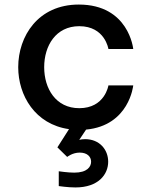

<svg xmlns="http://www.w3.org/2000/svg" viewBox="-20 -560 665 843"><path d="M311 263C413 263 455 205 455 150C455 97 417 51 354 51C344 51 336 52 328 54L358 9C548 -9 565 -185 565 -185H456C456 -185 441 -85 328 -85C225 -85 174 -171 174 -265C174 -359 225 -445 328 -445C441 -445 456 -345 456 -345H565C565 -345 546 -540 326 -540C147 -540 60 -401 60 -265C60 -141 134 -14 283 7L232 87L275 129C275 129 298 110 330 110C363 110 380 128 380 150C380 172 363 198 306 198C278 198 238 192 238 192V257C238 257 278 263 311 263Z"/></svg>

Font: Be Vietnam Pro Medium
Style: Regular
Weight: 500
Designer: Lam Bao, Tony Le, Vietanh Nguyen
Foundry: Yellow Type Foundry
Version: Version 1.002